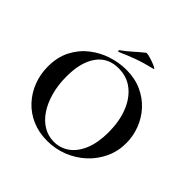

<svg xmlns="http://www.w3.org/2000/svg" viewBox="-201 -976 1169 1169"><g transform="rotate(45 383.0 -391.5)"><path d="M366 12Q294 12 235.5 -13.5Q177 -39 135.5 -84Q94 -129 71.5 -187.5Q49 -246 49 -312Q49 -393 80.5 -454Q112 -515 164 -555.5Q216 -596 278 -616Q340 -636 401 -636Q475 -636 533.5 -609.5Q592 -583 633 -538Q674 -493 695.5 -436Q717 -379 717 -319Q717 -249 689 -189Q661 -129 612.5 -84Q564 -39 500.5 -13.5Q437 12 366 12ZM399 -13Q455 -13 499 -45Q543 -77 568.5 -139Q594 -201 594 -290Q594 -382 566 -454Q538 -526 486 -567.5Q434 -609 361 -609Q270 -609 221 -540Q172 -471 172 -349Q172 -276 189 -214.5Q206 -153 236.5 -107.5Q267 -62 308.5 -37.5Q350 -13 399 -13ZM291 -679Q287 -677 285 -682.5Q283 -688 286 -689Q322 -715 352 -742Q382 -769 412 -793Q416 -797 435.5 -792.5Q455 -788 476.5 -780Q498 -772 510.5 -765Q523 -758 513 -756Q446 -740 394 -721Q342 -702 291 -679Z"/></g></svg>

Font: Cormorant Garamond Light
Style: Regular
Weight: 300
Designer: Christian Thalmann (Catharsis Fonts)
Foundry: Catharsis Fonts
Version: Version 4.001